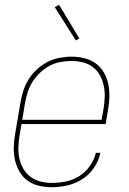

<svg xmlns="http://www.w3.org/2000/svg" viewBox="-20 -775 540 803"><path d="M197 8Q170 8 143.5 2Q117 -4 96 -19Q75 -34 62 -56.5Q49 -79 43 -104.5Q37 -130 37.5 -158Q38 -186 43 -213L65 -343Q69 -369 77 -394Q85 -419 99 -442Q113 -465 133.5 -484Q154 -503 178 -515.5Q202 -528 228 -533Q254 -538 280 -538Q280 -538 280 -538Q280 -538 280 -538Q307 -538 333 -531.5Q359 -525 380 -510Q401 -495 414 -472.5Q427 -450 432.5 -424.5Q438 -399 437.5 -371.5Q437 -344 432 -317L422 -256H70L62 -210Q58 -186 57 -161Q56 -136 61 -113Q66 -90 77.5 -69.5Q89 -49 107.5 -35.5Q126 -22 149.5 -16Q173 -10 197 -10Q226 -10 255.5 -16Q285 -22 311.5 -38.5Q338 -55 356 -81Q374 -107 381 -136H400Q393 -103 373.5 -74Q354 -45 324.5 -26Q295 -7 262 0.5Q229 8 197 8ZM73 -274H405L413 -320Q417 -344 418 -368.5Q419 -393 414 -416.5Q409 -440 398 -460Q387 -480 369 -494Q351 -508 327.5 -514Q304 -520 279 -520Q256 -520 232 -515.5Q208 -511 186.5 -499.5Q165 -488 146.5 -470Q128 -452 115 -431Q102 -410 95 -387Q88 -364 84 -340ZM297 -606 209 -745 227 -755 312 -614Z"/></svg>

Font: Iosevka Curly Thin Oblique
Style: Regular
Weight: 100
Italic angle: -9°
Monospace: yes
Designer: Belleve Invis
Foundry: Belleve Invis
Version: Version 11.1.0; ttfautohint (v1.8.3)